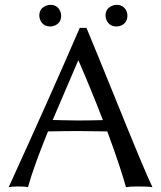

<svg xmlns="http://www.w3.org/2000/svg" viewBox="-20 -774 669 797"><path d="M143.1 -709Q143.1 -738.3 170.4 -750Q179.2 -753.9 189 -753.9Q219.2 -753.9 230.5 -726.1Q233.9 -717.3 233.9 -709Q233.9 -678.7 206.1 -667.5Q197.3 -664.1 189 -664.1Q159.2 -664.1 147 -690.9Q143.1 -700.2 143.1 -709ZM418 -709Q418 -738.3 445.3 -750Q454.1 -753.9 463.9 -753.9Q494.1 -753.9 505.9 -726.1Q509.3 -717.3 508.8 -709Q508.8 -678.7 481.4 -667.5Q473.1 -664.1 463.9 -664.1Q434.1 -664.1 421.9 -690.9Q418 -700.2 418 -709ZM407.2 -275.4Q360.8 -396 306.2 -522H304.2L198.7 -275.9Q211.9 -275.9 242.2 -274.9Q285.6 -273.9 303.2 -273.9Q346.2 -273.9 407.2 -275.4ZM179.2 -228.5Q118.2 -78.1 96.2 2.9Q83.5 0 50.8 0Q27.3 0.5 16.1 2.9Q186.5 -370.1 311 -658.2H338.9Q374 -574.2 455.6 -373Q582 -59.6 612.8 2.9Q594.7 0 553.2 0Q520 0 502.9 2.9Q478 -86.4 425.3 -228.5Q354 -230 308.1 -230Q251 -230 179.2 -228.5Z"/></svg>

Font: Linux Biolinum O
Style: Regular
Weight: 400
Designer: Philipp H. Poll
Foundry: Philipp H. Poll
Version: Version 1.0.4